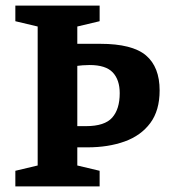

<svg xmlns="http://www.w3.org/2000/svg" viewBox="-20 -668 622 688"><path d="M35 0V-56L115 -75V-573L35 -592V-648H337V-592L257 -573V-511H339Q454 -511 503 -469.5Q552 -428 552 -344Q552 -272 518.5 -227Q485 -182 426.5 -161Q368 -140 293 -140H257V-75L337 -56V0ZM257 -216H288Q355 -216 382 -246.5Q409 -277 409 -334Q409 -382 384 -408.5Q359 -435 301 -435Q288 -435 276 -434Q264 -433 257 -432Z"/></svg>

Font: Faustina VF Beta
Style: Regular
Weight: 400
Designer: Alfonso Garcia
Foundry: Omnibus-Type
Version: Version 1.006